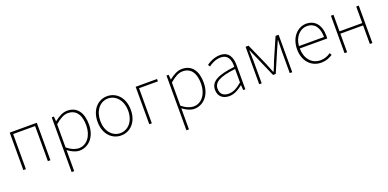

<svg xmlns="http://www.w3.org/2000/svg" viewBox="-5 -1418 5132 2539"><g transform="rotate(-20 2561.0 -148.5)"><path d="M105 0H141V-494H450V0H486V-527H105Z M696 243H732V46V-53C788 -11 843 13 893 13C1019 13 1127 -92 1127 -271C1127 -434 1058 -540 915 -540C849 -540 786 -500 734 -459H732L726 -527H696ZM896 -20C854 -20 794 -39 732 -91V-416C799 -474 858 -507 912 -507C1041 -507 1089 -405 1089 -271C1089 -124 1008 -20 896 -20Z M1479 13C1605 13 1713 -88 1713 -262C1713 -439 1605 -540 1479 -540C1353 -540 1245 -439 1245 -262C1245 -88 1353 13 1479 13ZM1479 -20C1367 -20 1283 -118 1283 -262C1283 -407 1367 -507 1479 -507C1591 -507 1676 -407 1676 -262C1676 -118 1591 -20 1479 -20Z M1877 0H1913V-494H2178V-527H1877Z M2311 243H2347V46V-53C2403 -11 2458 13 2508 13C2634 13 2742 -92 2742 -271C2742 -434 2673 -540 2530 -540C2464 -540 2401 -500 2349 -459H2347L2341 -527H2311ZM2511 -20C2469 -20 2409 -39 2347 -91V-416C2414 -474 2473 -507 2527 -507C2656 -507 2704 -405 2704 -271C2704 -124 2623 -20 2511 -20Z M3001 13C3071 13 3137 -26 3191 -70H3194L3199 0H3229V-341C3229 -448 3191 -540 3067 -540C2981 -540 2908 -496 2875 -472L2893 -443C2927 -470 2990 -507 3065 -507C3174 -507 3196 -414 3193 -329C2956 -302 2849 -247 2849 -130C2849 -30 2919 13 3001 13ZM3004 -20C2940 -20 2886 -50 2886 -131C2886 -220 2964 -273 3193 -298V-109C3124 -50 3067 -20 3004 -20Z M3424 0H3459V-318C3459 -357 3456 -412 3454 -463H3459C3474 -425 3489 -392 3505 -357L3638 -53H3676L3807 -357C3823 -392 3838 -425 3854 -463H3858C3856 -412 3854 -357 3854 -318V0H3889V-527H3846L3715 -227C3700 -182 3679 -136 3659 -90H3654C3637 -136 3617 -182 3599 -227L3466 -527H3424Z M4293 13C4371 13 4416 -13 4456 -37L4440 -68C4400 -39 4355 -20 4295 -20C4171 -20 4090 -122 4090 -261H4476C4478 -275 4478 -286 4478 -297C4478 -453 4401 -540 4279 -540C4162 -540 4052 -434 4052 -262C4052 -90 4160 13 4293 13ZM4090 -294C4101 -427 4185 -507 4279 -507C4378 -507 4443 -437 4443 -294Z M4625 0H4661V-261H4981V0H5017V-527H4981V-294H4661V-527H4625Z"/></g></svg>

Font: Noto Sans JP Thin
Style: Regular
Weight: 100
Designer: Ryoko NISHIZUKA 西塚涼子 (kana, bopomofo & ideographs); Paul D. Hunt (Latin, Greek & Cyrillic); Sandoll Communications 산돌커뮤니
Foundry: Adobe
Version: Version 2.004;hotconv 1.0.118;makeotfexe 2.5.65603